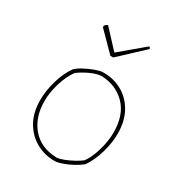

<svg xmlns="http://www.w3.org/2000/svg" viewBox="-163 -768 809 878"><g transform="rotate(30 242.0 -329.5)"><path d="M259 6Q205 7 159.5 -18Q114 -43 87 -90Q60 -137 60 -203Q60 -252 75.5 -306Q91 -360 119 -399Q134 -413 158 -425.5Q182 -438 206.5 -447Q231 -456 245 -456Q300 -457 345 -432.5Q390 -408 417 -360.5Q444 -313 444 -246Q444 -198 428.5 -144.5Q413 -91 387 -53Q371 -39 346.5 -25.5Q322 -12 298 -3.5Q274 5 259 6ZM257 -12Q271 -13 293 -21.5Q315 -30 337 -42Q359 -54 373 -65Q389 -86 400.5 -116.5Q412 -147 418.5 -180Q425 -213 425 -241Q425 -335 374.5 -385.5Q324 -436 247 -438Q223 -436 192 -422Q161 -408 134 -388Q108 -351 93.5 -301.5Q79 -252 79 -210Q79 -123 126 -68.5Q173 -14 257 -12ZM237 -538 142 -634V-643Q147 -649 157 -655L245 -560L370 -665Q375 -661 377 -655L252 -538Z"/></g></svg>

Font: Labrada Thin
Style: Regular
Weight: 100
Designer: Mercedes Jáuregui
Foundry: Omnibus-Type Team
Version: Version 1.000; ttfautohint (v1.8.4.7-5d5b)